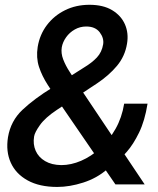

<svg xmlns="http://www.w3.org/2000/svg" viewBox="-20 -755 648 786"><path d="M214.4 10.3Q141.6 10.3 93.3 -16.4Q44.9 -43 24.2 -88.9Q3.4 -134.8 12.7 -193.4Q23.9 -260.3 72.3 -305.7Q120.6 -351.1 192.9 -395.5L323.7 -478.5Q356.4 -498 376.7 -519.8Q397 -541.5 402.3 -573.7Q406.2 -599.1 388.2 -622.8Q370.1 -646.5 333 -646.5Q307.6 -646.5 286.1 -634.3Q264.6 -622.1 250.7 -602.5Q236.8 -583 232.9 -561.5Q229 -537.1 238.8 -511.7Q248.5 -486.3 265.9 -459.7Q283.2 -433.1 302.2 -403.3L572.3 0H452.6L227.5 -328.1Q199.7 -370.1 175.8 -407Q151.9 -443.8 139.6 -481.4Q127.4 -519 134.3 -563Q142.6 -613.3 171.9 -652.1Q201.2 -690.9 246.1 -713.1Q291 -735.4 346.2 -735.4Q402.3 -735.4 439 -713.4Q475.6 -691.4 491.5 -655.3Q507.3 -619.1 500 -576.2Q491.7 -524.9 459 -485.6Q426.3 -446.3 376.5 -413.1L212.9 -305.2Q165 -273.4 143.6 -243.2Q122.1 -212.9 119.6 -196.3Q114.3 -164.6 126 -137.9Q137.7 -111.3 164.6 -95.5Q191.4 -79.6 231 -79.1Q271 -79.1 312.3 -96.9Q353.5 -114.7 390.1 -147.9Q426.8 -181.2 452.9 -227.3Q479 -273.4 488.3 -330.6H584Q572.8 -260.3 549.3 -212.2Q525.9 -164.1 499.3 -133.8Q472.7 -103.5 449.7 -85.4Q442.4 -79.6 434.6 -74Q426.8 -68.4 419.4 -62.5Q376.5 -25.4 320.8 -7.6Q265.1 10.3 214.4 10.3Z"/></svg>

Font: Inter Tight Medium
Style: Italic
Weight: 500
Italic angle: -9.39999°
Designer: Rasmus Andersson
Foundry: rsms
Version: Version 3.004